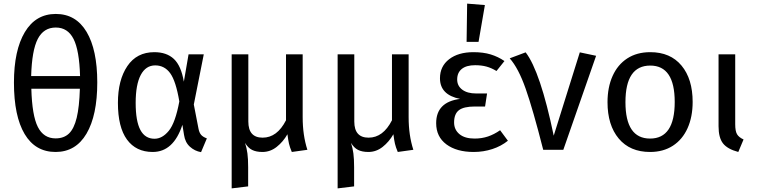

<svg xmlns="http://www.w3.org/2000/svg" viewBox="-20 -827 4180 1060"><path d="M517 -372Q517 -190 457.5 -89Q398 12 287 12Q175 12 116 -87Q57 -186 57 -371Q57 -549 117 -649.5Q177 -750 288 -750Q399 -750 458 -651Q517 -552 517 -372ZM152 -407H422Q418 -549 386 -612Q354 -675 288 -675Q221 -675 188.5 -612Q156 -549 152 -407ZM421 -337H153Q157 -189 189 -126Q221 -63 287 -63Q333 -63 361 -90Q389 -117 403.5 -177Q418 -237 421 -337Z M995 -376 1021 -527H1105L1050 -250L1076 -116Q1080 -95 1090 -83Q1100 -71 1122 -63L1090 13Q1055 7 1028.5 -17Q1002 -41 996 -82L987 -138Q938 12 823 12Q731 12 681 -56.5Q631 -125 631 -259Q631 -385 683 -462Q735 -539 832 -539Q900 -539 940 -501.5Q980 -464 995 -376ZM729 -259Q729 -158 755 -109.5Q781 -61 833 -61Q876 -61 912 -105Q948 -149 970 -267Q951 -380 919.5 -423Q888 -466 837 -466Q785 -466 757 -413Q729 -360 729 -259Z M1677 0 1591 12Q1580 -14 1575.5 -33.5Q1571 -53 1567 -85V-86Q1543 -44 1507.5 -16Q1472 12 1429 12Q1394 12 1371.5 0.5Q1349 -11 1333 -38Q1342 -10 1346 20Q1350 50 1350 96V202L1259 213V-527H1351V-156Q1351 -67 1430 -67Q1510 -67 1559 -163V-527H1651V-180Q1651 -80 1677 0Z M2262 0 2176 12Q2165 -14 2160.5 -33.5Q2156 -53 2152 -85V-86Q2128 -44 2092.5 -16Q2057 12 2014 12Q1979 12 1956.5 0.5Q1934 -11 1918 -38Q1927 -10 1931 20Q1935 50 1935 96V202L1844 213V-527H1936V-156Q1936 -67 2015 -67Q2095 -67 2144 -163V-527H2236V-180Q2236 -80 2262 0Z M2765 -490 2721 -435Q2693 -452 2665.5 -459.5Q2638 -467 2603 -467Q2555 -467 2529.5 -446.5Q2504 -426 2504 -388Q2504 -353 2532 -332Q2560 -311 2608 -311H2669L2658 -239H2602Q2540 -239 2513.5 -218.5Q2487 -198 2487 -151Q2487 -111 2516.5 -86.5Q2546 -62 2600 -62Q2640 -62 2674 -73.5Q2708 -85 2741 -108L2784 -50Q2747 -20 2698 -4Q2649 12 2595 12Q2501 12 2444.5 -30Q2388 -72 2388 -147Q2388 -264 2520 -281Q2409 -303 2409 -395Q2409 -461 2459.5 -500Q2510 -539 2594 -539Q2648 -539 2689 -526.5Q2730 -514 2765 -490ZM2657 -799 2622 -596H2556L2559 -807Z M3037 -78 3181 -538 3271 -519 3090 0H2979Q2922 -224 2882 -337.5Q2842 -451 2794 -505L2882 -538Q2963 -433 3037 -78Z M3804 -264Q3804 -182 3776 -119.5Q3748 -57 3695 -22.5Q3642 12 3569 12Q3458 12 3396 -62Q3334 -136 3334 -263Q3334 -345 3362 -407.5Q3390 -470 3443 -504.5Q3496 -539 3570 -539Q3681 -539 3742.5 -465Q3804 -391 3804 -264ZM3433 -263Q3433 -62 3569 -62Q3705 -62 3705 -264Q3705 -465 3570 -465Q3433 -465 3433 -263Z M4039 -141Q4039 -103 4049 -86Q4059 -69 4085 -57L4056 12Q3996 -4 3971.5 -35.5Q3947 -67 3947 -130V-527H4039Z"/></svg>

Font: FiraGOUPP
Style: Medium
Weight: 400
Designer: bBox Type
Foundry: bBox Type GmbH
Version: Version 1.001